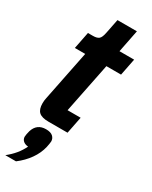

<svg xmlns="http://www.w3.org/2000/svg" viewBox="-239 -718 827 1044"><g transform="rotate(30 174.5 -195.5)"><path d="M114 0Q72 0 54 -16.5Q36 -33 36 -71Q36 -79 37 -88.5Q38 -98 40 -106L103 -419H38L59 -525H90Q116 -525 127.5 -535Q139 -545 145 -576L163 -666H285L257 -525H349L328 -419H236L173 -106H255L234 0ZM124 42Q153 42 167 54.5Q181 67 181 86Q181 91 179 102Q177 113 175 123Q165 166 137.5 205Q110 244 69 275H2Q31 252 51.5 227Q72 202 86 173Q65 171 54 160.5Q43 150 43 135Q43 130 45 118.5Q47 107 50 97Q67 42 124 42Z"/></g></svg>

Font: IBM Plex Sans Cond
Style: Bold Italic
Weight: 700
Width: 3
Italic angle: -11°
Designer: Mike Abbink, Paul van der Laan, Pieter van Rosmalen
Foundry: Bold Monday
Version: Version 1.3